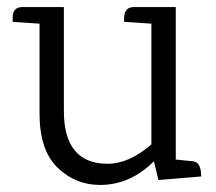

<svg xmlns="http://www.w3.org/2000/svg" viewBox="-20 -509 612 544"><path d="M16 -460Q16 -489 44 -489H161V-194Q161 -120 192 -82.5Q223 -45 284.5 -45Q346 -45 409 -100V-442L332 -447Q328 -489 359 -489H478V-57L527 -52Q550 -50 550 -9L429 1L416 -52Q349 15 263 15Q194 15 143 -34Q92 -83 92 -188V-442L16 -447Z"/></svg>

Font: Karma
Style: Regular
Weight: 400
Designer: Joana Correia
Foundry: Indian Type Foundry
Version: Version 1.202;PS 1.0;hotconv 1.0.78;makeotf.lib2.5.61930; tt